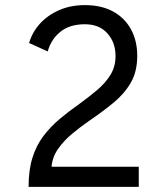

<svg xmlns="http://www.w3.org/2000/svg" viewBox="-20 -732 656 752"><path d="M92 0Q92 -66 107 -114Q122 -162 149.5 -198.5Q177 -235 213.5 -265.8Q250 -296.5 293.5 -327Q330 -353.5 361.8 -380.5Q393.5 -407.5 413 -439.5Q432.5 -471.5 432.5 -512.5Q432.5 -566 400.5 -601.5Q368.5 -637 312.5 -637Q253 -637 216.5 -607.5Q180 -578 167 -530.5L94 -563.5Q106 -605.5 136.2 -639Q166.5 -672.5 211.5 -692.2Q256.5 -712 312.5 -712Q377 -712 422.8 -687Q468.5 -662 493 -617.2Q517.5 -572.5 517.5 -513.5Q517.5 -451 491.8 -407.2Q466 -363.5 423.5 -328.8Q381 -294 331 -260Q295.5 -235.5 262.2 -207.8Q229 -180 207 -148.2Q185 -116.5 182 -79H523.5V0Z"/></svg>

Font: Overpass Mono
Style: Regular
Weight: 400
Designer: Delve Withrington, Dave Bailey
Foundry: Delve Fonts LLC
Version: Version 4.000